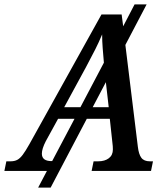

<svg xmlns="http://www.w3.org/2000/svg" viewBox="-70 -780 760 876"><path d="M-50 0 -41 -44H-22Q-4 -44 8.5 -50.5Q21 -57 33.5 -73.5Q46 -90 64 -122L393 -714H485L492 -660L544 -760H599L502 -575L559 -110Q563 -76 575 -60Q587 -44 614 -44H628L619 0H348L357 -44H378Q408 -44 426.5 -58Q445 -72 445 -98Q445 -105 444.5 -113Q444 -121 443 -127L431 -238H326L161 76H104L144 0ZM323 -475 223 -291H297L404 -494Q401 -529 398.5 -560.5Q396 -592 396 -623Q381 -587 364.5 -554.5Q348 -522 323 -475ZM353 -291H426L413 -405ZM121 -79Q121 -44 168 -45L270 -238H195L139 -136Q121 -101 121 -79Z"/></svg>

Font: Noto Serif SemiCondensed Medium
Style: Italic
Weight: 500
Width: 4
Italic angle: -12°
Designer: Monotype Design Team
Foundry: Monotype Imaging Inc.
Version: Version 2.013